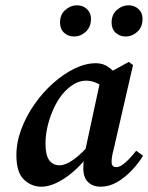

<svg xmlns="http://www.w3.org/2000/svg" viewBox="-20 -694 561 726"><path d="M136 12Q99 12 70.5 -15Q42 -42 42 -107Q42 -156 60.5 -205.5Q79 -255 110.5 -300Q142 -345 181.5 -380Q221 -415 262.5 -435Q304 -455 343 -455Q371 -455 393 -438.5Q415 -422 434 -396L381 -358Q365 -371 345.5 -380Q326 -389 305 -389Q266 -389 227 -350Q206 -329 189 -296Q172 -263 162 -225Q152 -187 152 -151Q152 -108 166 -88.5Q180 -69 205 -69Q252 -69 327 -157L333 -131Q305 -90 271 -57.5Q237 -25 202 -6.5Q167 12 136 12ZM360 12Q332 12 313.5 -5Q295 -22 295 -58Q295 -77 297.5 -94Q300 -111 304 -133L362 -402L467 -460L483 -448L409 -126Q405 -112 403.5 -101Q402 -90 402 -82Q402 -62 420 -62Q434 -62 453.5 -79Q473 -96 495 -124L521 -105Q504 -77 478.5 -50Q453 -23 423 -5.5Q393 12 360 12ZM260 -556Q238 -556 222.5 -570Q207 -584 207 -609Q207 -639 227 -656.5Q247 -674 271 -674Q293 -674 308.5 -660Q324 -646 324 -623Q324 -592 304.5 -574Q285 -556 260 -556ZM455 -556Q433 -556 417.5 -570Q402 -584 402 -609Q402 -639 422 -656.5Q442 -674 466 -674Q488 -674 503.5 -660Q519 -646 519 -623Q519 -592 499.5 -574Q480 -556 455 -556Z"/></svg>

Font: Lisu Bosa Black
Style: Italic
Weight: 900
Italic angle: -19°
Designer: David Morse, Annie Olsen, Victor Gaultney, Frank Grießhammer (Latin)
Foundry: SIL International
Version: Version 2.000